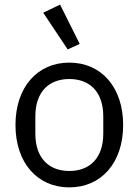

<svg xmlns="http://www.w3.org/2000/svg" viewBox="-20 -799 600 831"><path d="M273 -585 325 -609 240 -779 167 -744ZM280 12C418 12 513 -94 513 -258C513 -422 418 -528 280 -528C142 -528 47 -422 47 -258C47 -94 142 12 280 12ZM280 -59C194 -59 133 -112 133 -221V-295C133 -404 194 -457 280 -457C366 -457 427 -404 427 -295V-221C427 -112 366 -59 280 -59Z"/></svg>

Font: IBM Plex Thai Looped
Style: Regular
Weight: 400
Designer: Mike Abbink, Paul van der Laan, Pieter van Rosmalen, Ben Mitchell, Mark Frömberg
Foundry: Bold Monday
Version: Version 1.0